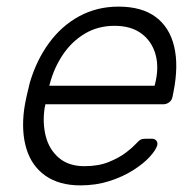

<svg xmlns="http://www.w3.org/2000/svg" viewBox="-20 -550 584 580"><path d="M223 10Q159 10 117.5 -19Q76 -48 60 -100Q44 -152 53 -220Q55 -235 60.5 -260Q66 -285 70 -300Q90 -368 128 -420Q166 -472 219.5 -501Q273 -530 338 -530Q408 -530 450 -499Q492 -468 506 -410Q520 -352 504 -272L501 -257Q499 -247 491 -241Q483 -235 473 -235H117Q117 -235 116.5 -231Q116 -227 115 -225Q108 -180 118 -139.5Q128 -99 157.5 -73.5Q187 -48 235 -48Q278 -48 309.5 -61Q341 -74 361 -89.5Q381 -105 388 -113Q400 -126 405.5 -128.5Q411 -131 422 -131H438Q447 -131 452 -125.5Q457 -120 455 -111Q451 -97 432.5 -76.5Q414 -56 382.5 -36Q351 -16 310.5 -3Q270 10 223 10ZM129 -291H447L448 -295Q461 -345 450 -385Q439 -425 407.5 -448.5Q376 -472 326 -472Q276 -472 236.5 -448.5Q197 -425 170 -385Q143 -345 130 -295Z"/></svg>

Font: Rubik Light Light
Style: Italic
Weight: 300
Italic angle: -12°
Version: Version 2.104